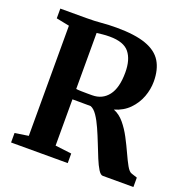

<svg xmlns="http://www.w3.org/2000/svg" viewBox="-132 -875 979 1000"><g transform="rotate(20 357.0 -375.0)"><path d="M34.5 0V-52.5L109.5 -64V-674.5L37 -689V-743H180Q228 -743 265 -746.5Q302 -750 346.5 -750Q449 -750 510 -728.2Q571 -706.5 597.8 -662.5Q624.5 -618.5 624.5 -552Q624.5 -509 608.8 -466.8Q593 -424.5 560.8 -391.5Q528.5 -358.5 479 -344Q511.5 -331.5 537.2 -300.8Q563 -270 583.5 -231Q604 -192 620.8 -155Q637.5 -118 652 -92.2Q666.5 -66.5 680.5 -62.5L712.5 -52V0H542.5Q530.5 0 517.2 -21.2Q504 -42.5 490 -76.5Q476 -110.5 460.8 -149.5Q445.5 -188.5 429.2 -225Q413 -261.5 395.5 -287.2Q378 -313 359 -320Q345 -320 325.5 -320.2Q306 -320.5 287.2 -320.5Q268.5 -320.5 258 -320.5V-64L348.5 -53V0ZM347 -375.5Q403.5 -375.5 436.2 -418Q469 -460.5 469 -546Q469 -617 438 -655.5Q407 -694 329 -694Q306.5 -694 289.2 -692Q272 -690 258 -688.5V-378Q268 -376.5 285.8 -376Q303.5 -375.5 321 -375.5Q338.5 -375.5 347 -375.5Z"/></g></svg>

Font: Merriweather Text Regular
Style: Bold
Weight: 700
Designer: Eben Sorkin
Foundry: Eben Sorkin
Version: Version 2.100; ttfautohint (v1.7.19-72a1) -l 8 -r 50 -G 200 